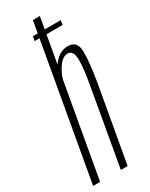

<svg xmlns="http://www.w3.org/2000/svg" viewBox="-236 -826 678 867"><g transform="rotate(-30 103.0 -392.5)"><path d="M69 -698.5H214.5L218.5 -721.5H73ZM-29.5 0H7L146 -785H109.5ZM115 0H150.5L220 -391.5Q237 -491 236.2 -547.5Q235.5 -604 186.5 -604Q145.5 -604 114.8 -567.2Q84 -530.5 76 -486L89.5 -469Q96 -507 119.5 -541.2Q143 -575.5 169 -575.5Q197.5 -575.5 199.5 -531.8Q201.5 -488 184.5 -394.5Z"/></g></svg>

Font: Anybody ExtraCondensed ExtraLight
Style: Italic
Weight: 250
Width: 2
Italic angle: -10°
Version: Version 1.113;gftools[0.9.25]